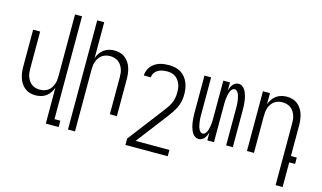

<svg xmlns="http://www.w3.org/2000/svg" viewBox="-105 -1067 2710 1614"><g transform="rotate(15 1250.0 -260.0)"><path d="M373 215V-97Q365 -74 351.5 -54Q338 -34 318.5 -19.5Q299 -5 275 1.5Q251 8 227 8Q202 8 178 1.5Q154 -5 134.5 -20.5Q115 -36 101 -57Q87 -78 79.5 -102Q72 -126 69 -150.5Q66 -175 66 -200V-520H127V-200Q127 -181 129 -162.5Q131 -144 137.5 -126.5Q144 -109 154.5 -93.5Q165 -78 180 -67.5Q195 -57 213 -52Q231 -47 250 -47Q269 -47 287 -52Q305 -57 320 -67.5Q335 -78 345.5 -93.5Q356 -109 362.5 -126.5Q369 -144 371 -162.5Q373 -181 373 -200V-735H434V160H485V215Z M566 215V-735H627V-423Q635 -446 648.5 -466Q662 -486 681.5 -500.5Q701 -515 725 -521.5Q749 -528 773 -528Q798 -528 822 -521.5Q846 -515 865.5 -499.5Q885 -484 899 -463Q913 -442 920.5 -418Q928 -394 931 -369.5Q934 -345 934 -320V0H873V-320Q873 -339 871 -357.5Q869 -376 862.5 -393.5Q856 -411 845.5 -426.5Q835 -442 820 -452.5Q805 -463 787 -468Q769 -473 750 -473Q731 -473 713 -468Q695 -463 680 -452.5Q665 -442 654.5 -426.5Q644 -411 637.5 -393.5Q631 -376 629 -357.5Q627 -339 627 -320V215Z M1434 215H1066V160L1294 -138Q1309 -158 1324 -178.5Q1339 -199 1350.5 -222Q1362 -245 1367.5 -270Q1373 -295 1373 -320Q1373 -339 1371 -357.5Q1369 -376 1362.5 -393.5Q1356 -411 1345 -426.5Q1334 -442 1318.5 -453Q1303 -464 1284.5 -468.5Q1266 -473 1247 -473Q1227 -473 1206.5 -469.5Q1186 -466 1168 -456Q1150 -446 1138 -428Q1126 -410 1125 -389H1064Q1065 -411 1072.5 -431.5Q1080 -452 1093 -468.5Q1106 -485 1124.5 -497Q1143 -509 1163 -516Q1183 -523 1204.5 -525.5Q1226 -528 1247 -528Q1274 -528 1300 -522.5Q1326 -517 1349 -503.5Q1372 -490 1389 -469Q1406 -448 1416 -423.5Q1426 -399 1430 -372.5Q1434 -346 1434 -320Q1434 -290 1427.5 -260.5Q1421 -231 1408 -204.5Q1395 -178 1378 -153.5Q1361 -129 1343 -105H1342V-104L1140 160H1434Z M1647 8Q1631 8 1617.5 0Q1604 -8 1595 -21Q1586 -34 1580 -48Q1574 -62 1570 -77Q1566 -92 1563.5 -107.5Q1561 -123 1559.5 -138.5Q1558 -154 1557.5 -169.5Q1557 -185 1557 -200V-520H1615V-200Q1615 -189 1615 -178Q1615 -167 1616 -156Q1617 -145 1618.5 -134Q1620 -123 1622 -112.5Q1624 -102 1627 -91Q1630 -80 1635 -70.5Q1640 -61 1648.5 -53Q1657 -45 1668 -45Q1679 -45 1687.5 -53Q1696 -61 1701 -70.5Q1706 -80 1709 -91Q1712 -102 1714 -112.5Q1716 -123 1717.5 -134Q1719 -145 1720 -156Q1721 -167 1721 -178Q1721 -189 1721 -200V-520H1779V-451Q1783 -464 1789 -477.5Q1795 -491 1804 -502.5Q1813 -514 1826 -521Q1839 -528 1853 -528Q1869 -528 1882.5 -520Q1896 -512 1905 -499Q1914 -486 1920 -472Q1926 -458 1930 -443Q1934 -428 1936.5 -412.5Q1939 -397 1940.5 -381.5Q1942 -366 1942.5 -350.5Q1943 -335 1943 -320V0H1885V-320Q1885 -331 1885 -342Q1885 -353 1884 -364Q1883 -375 1881.5 -386Q1880 -397 1878 -407.5Q1876 -418 1873 -429Q1870 -440 1865 -449.5Q1860 -459 1851.5 -467Q1843 -475 1832 -475Q1821 -475 1812.5 -467Q1804 -459 1799 -449.5Q1794 -440 1791 -429Q1788 -418 1786 -407.5Q1784 -397 1782.5 -386Q1781 -375 1780 -364Q1779 -353 1779 -342Q1779 -331 1779 -320V0H1721V-69Q1717 -56 1711 -42.5Q1705 -29 1696 -17.5Q1687 -6 1674 1Q1661 8 1647 8Z M2373 215V-320Q2373 -339 2371 -357.5Q2369 -376 2362.5 -393.5Q2356 -411 2345.5 -426.5Q2335 -442 2320 -452.5Q2305 -463 2287 -468Q2269 -473 2250 -473Q2231 -473 2213 -468Q2195 -463 2180 -452.5Q2165 -442 2154.5 -426.5Q2144 -411 2137.5 -393.5Q2131 -376 2129 -357.5Q2127 -339 2127 -320V0H2066V-520H2127V-423Q2135 -446 2148.5 -466Q2162 -486 2181.5 -500.5Q2201 -515 2225 -521.5Q2249 -528 2273 -528Q2298 -528 2322 -521.5Q2346 -515 2365.5 -499.5Q2385 -484 2399 -463Q2413 -442 2420.5 -418Q2428 -394 2431 -369.5Q2434 -345 2434 -320V-55H2485V0H2434V215Z"/></g></svg>

Font: Iosevka Term Curly Light
Style: Regular
Weight: 300
Designer: Belleve Invis
Foundry: Belleve Invis
Version: Version 32.3.0